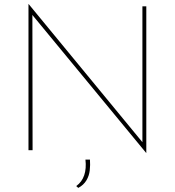

<svg xmlns="http://www.w3.org/2000/svg" viewBox="-20 -733 853 937"><path d="M693 13 133 -666 138 -676 139 0H119V-713H120L685 -27L675 -28V-702H694V13ZM362 184 352 175Q380 155 391 122Q402 89 397 46H419Q421 72 418 98.5Q415 125 401.5 147.5Q388 170 362 184Z"/></svg>

Font: Josefin Sans Thin Thin
Style: Regular
Weight: 250
Version: Version 2.001